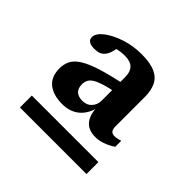

<svg xmlns="http://www.w3.org/2000/svg" viewBox="-123 -821 718 718"><g transform="rotate(45 236.5 -461.5)"><path d="M65 -230V-293H417V-230ZM284.5 -524Q248 -517.5 225 -510.2Q202 -503 189.5 -495Q177 -487 172.2 -477.2Q167.5 -467.5 167.5 -456Q167.5 -433.5 179.2 -423Q191 -412.5 212 -412.5Q235.5 -412.5 249.2 -427.5Q263 -442.5 263 -463.5V-589.5Q263 -616 249.5 -630.2Q236 -644.5 204.5 -644.5Q191 -644.5 177 -642Q163 -639.5 149 -634.5L169.5 -664.5Q166 -638.5 161.5 -623.2Q157 -608 149.5 -599Q142 -589.5 131.8 -585.5Q121.5 -581.5 105.5 -581.5Q88 -581.5 78.5 -587.8Q69 -594 69 -606Q69 -626.5 95 -646.5Q121 -666.5 161.2 -679.8Q201.5 -693 245.5 -693Q291.5 -693 318.2 -681Q345 -669 356.2 -645.5Q367.5 -622 367.5 -588.5V-433.5Q367.5 -417.5 373.2 -410.8Q379 -404 391 -404Q398 -404 405.2 -405.5Q412.5 -407 421 -410V-378Q399.5 -364 380.2 -357.5Q361 -351 342 -351Q305 -351 286.8 -373.5Q268.5 -396 268 -436.5L272 -437Q261.5 -394 234.5 -372.2Q207.5 -350.5 167.5 -350.5Q120.5 -350.5 93.2 -372.2Q66 -394 66 -438Q66 -460.5 75 -478.5Q84 -496.5 107.5 -511.5Q131 -526.5 173.2 -540Q215.5 -553.5 282 -567Z"/></g></svg>

Font: Newsreader SemiBold
Style: Regular
Weight: 600
Designer: Hugues Gentile
Foundry: Production Type
Version: Version 1.003